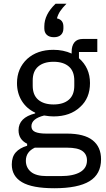

<svg xmlns="http://www.w3.org/2000/svg" viewBox="-20 -794 568 1026"><path d="M520 57.1Q520 -8.8 475.1 -44.4Q430.2 -80.1 336.9 -80.1H227.1Q188.5 -80.1 168.2 -88.9Q147.9 -97.7 147.9 -119.1Q147.9 -159.7 215.8 -176.8Q244.1 -171.9 266.1 -171.9Q355 -171.9 408.2 -222.2Q460.9 -269.5 460.9 -350.1Q460.9 -431.6 401.9 -482.9V-516.1H500V-585.9H422.9Q392.1 -585.9 377.4 -567.4Q362.8 -548.8 362.8 -517.1V-507.8Q318.8 -527.8 265.1 -527.8Q179.2 -527.8 125 -479Q70.8 -427.7 70.8 -350.1Q70.8 -296.4 96.4 -254.9Q122.1 -213.4 168 -191.9V-188Q79.1 -165.5 79.1 -98.1Q79.1 -48.3 125 -25.9V-15.1Q85 -3.4 64 20.5Q43 44.4 43 85Q43 147.5 97.7 179.7Q152.3 211.9 270 211.9Q396.5 211.9 458.3 174.3Q520 136.7 520 57.1ZM444.8 63Q444.8 104.5 408.2 125.7Q371.6 147 304.2 147H230Q172.4 147 145.3 124.3Q118.2 101.6 118.2 64.9Q118.2 17.6 166 -4.9H337.9Q395 -4.9 419.9 12.7Q444.8 30.3 444.8 63ZM154.8 -335.9V-363.8Q154.8 -413.6 184.3 -438.7Q213.9 -463.9 266.1 -463.9Q318.4 -463.9 347.7 -438.7Q377 -413.6 377 -363.8V-335.9Q377 -286.1 347.7 -261Q318.4 -235.8 266.1 -235.8Q213.9 -235.8 184.3 -261Q154.8 -286.1 154.8 -335.9ZM318.8 -642.1V-651.9Q318.8 -688.5 284.2 -695.8Q290.5 -717.8 301.8 -734.6Q313 -751.5 335 -773.9H276.9Q216.8 -716.8 216.8 -652.8V-642.1Q216.8 -620.1 230.2 -607.7Q243.7 -595.2 268.1 -595.2Q292.5 -595.2 305.7 -607.7Q318.8 -620.1 318.8 -642.1Z"/></svg>

Font: Plexus Sans
Style: Regular
Weight: 400
Version: Version 2.001;PS 002.001;hotconv 1.0.70;makeotf.lib2.5.58329